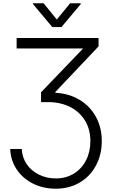

<svg xmlns="http://www.w3.org/2000/svg" viewBox="-20 -938 690 1167"><path d="M319.3 146.5Q381.3 146.5 429.2 116.9Q477.1 87.4 503.2 35.9Q529.3 -15.6 529.3 -80.1Q529.3 -150.4 497.3 -203.9Q465.3 -257.3 408 -286.9Q350.6 -316.4 277.3 -317.4H229.5V-377L485.4 -643.6H81.1V-707H579.1V-656.2L316.4 -378.9V-374Q398.4 -370.1 462.6 -331.8Q526.9 -293.5 562.7 -228.3Q598.6 -163.1 598.6 -81.1Q598.6 1 563.7 67.1Q528.8 133.3 465.1 171.1Q401.4 209 318.4 209Q243.2 209 181.2 178.2Q119.1 147.5 82 92.5Q44.9 37.6 42 -32.2H112.3Q114.7 19.5 142.8 60.3Q170.9 101.1 217.5 123.8Q264.2 146.5 319.3 146.5ZM325.2 -819.3 406.2 -918H470.7V-913.1L353.5 -773.4H297.9L180.7 -913.1V-918H245.1Z"/></svg>

Font: Pretendard JP Light
Style: Regular
Weight: 300
Designer: Base glyphs from Inter by Rasmus Andersson; Hangeul glyphs from Noto Sans CJK(Source Han Sans) by Jang Soo-young and Kan
Foundry: Kil Hyung-jin
Version: Version 1.309